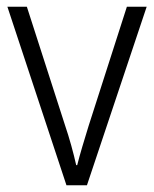

<svg xmlns="http://www.w3.org/2000/svg" viewBox="-20 -552 459 572"><path d="M178 0H239L417 -532H358L244 -177C231 -135 218 -92 210 -60H207C199 -96 187 -140 173 -181L60 -532H2Z"/></svg>

Font: Noto Sans Armenian SemiCondensed Light
Style: Regular
Weight: 300
Width: 4
Designer: Monotype Design Team
Foundry: Monotype Imaging Inc.
Version: Version 2.008